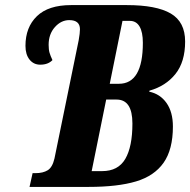

<svg xmlns="http://www.w3.org/2000/svg" viewBox="-20 -734 747 754"><path d="M108 -54H119Q149 -54 167.5 -65.5Q186 -77 194 -112L289 -576Q294 -604 294 -619Q294 -655 252 -655Q220 -655 195.5 -627.5Q171 -600 171 -558Q171 -539 174.5 -527Q178 -515 186 -498Q169 -480 138 -480Q112 -480 96 -500Q80 -520 80 -554Q80 -627 125 -670.5Q170 -714 259 -714H478Q594 -714 650.5 -681Q707 -648 707 -571Q707 -491 669 -443.5Q631 -396 567 -378L566 -374Q609 -365 634 -329.5Q659 -294 659 -237Q659 -147 622.5 -95Q586 -43 514 -21.5Q442 0 328 0H96ZM447 -405Q541 -405 541 -566Q541 -608 528 -630Q515 -652 490 -652H461L411 -405ZM381 -62Q444 -62 472 -110Q500 -158 500 -249Q500 -343 438 -343H397L340 -62Z"/></svg>

Font: Noto Serif CondExtraBold
Style: Italic
Weight: 800
Width: 3
Italic angle: -12°
Designer: Monotype Design Team
Foundry: Monotype Imaging Inc.
Version: Version 1.001